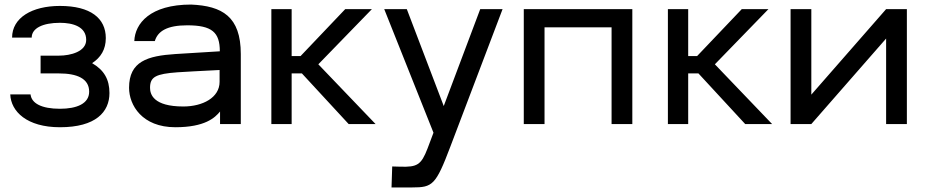

<svg xmlns="http://www.w3.org/2000/svg" viewBox="-20 -544 4075 842"><path d="M243 14C400 14 460 -53 460 -136C460 -196 436 -237 384 -267C422 -292 444 -327 444 -377C444 -464 377 -518 243 -518C120 -518 33 -466 33 -379H119C119 -420 167 -444 243 -444C300 -444 358 -427 358 -369C358 -318 290 -300 239 -300H158V-222H239C317 -222 371 -200 371 -142C371 -89 316 -67 243 -67C162 -67 118 -91 114 -130H25C28 -55 98 14 243 14Z M749 14C879 14 923 -28 945 -55V0H1036V-307C1036 -472 954 -518 818 -524C638 -524 572 -441 569 -364H659C672 -408 714 -433 801 -433C910 -433 944 -402 944 -319L749 -307C627 -299 546 -275 546 -159C546 -83 603 14 749 14ZM638 -159C638 -207 663 -220 759 -227C777 -228 874 -234 943 -237V-185C943 -116 869 -77 784 -77C652 -77 638 -131 638 -159Z M1170 0H1259V-222H1304L1509 0H1627L1376 -262L1611 -504H1494L1298 -298H1259V-504H1170Z M1697 278H1788C1877 278 1891 268 1955 99L2184 -504H2086L1926 -79L1764 -504H1665L1881 38L1855 107C1827 180 1809 189 1736 187L1700 186Z M2662 0H2753V-504H2277V0H2368V-424H2662Z M2909 0H2998V-222H3043L3248 0H3366L3115 -262L3350 -504H3233L3037 -298H2998V-504H2909Z M3866 0H3957V-504H3866L3538 -129V-504H3447V0H3538L3866 -375Z"/></svg>

Font: Hibana 45 SubMedium
Style: Regular
Weight: 500
Width: 6
Designer: pygmalion
Foundry: ybstudio
Version: Version 2021.007;FEAKit 1.0